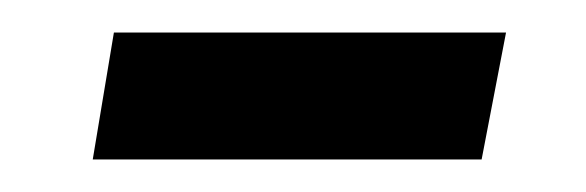

<svg xmlns="http://www.w3.org/2000/svg" viewBox="-20 -303 360 118"><path d="M50 -283H291L276 -205H37Z"/></svg>

Font: Grenze Medium
Style: Italic
Weight: 500
Italic angle: -10°
Designer: Renata Polastri
Foundry: Omnibus-Type
Version: Version 1.002; ttfautohint (v1.8)